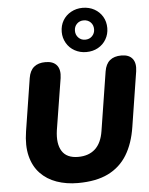

<svg xmlns="http://www.w3.org/2000/svg" viewBox="-65 -1065 879 1129"><g transform="rotate(-5 374.5 -501.0)"><path d="M349 11Q281 11 224 -9Q167 -29 128 -70Q89 -111 73.5 -173Q58 -235 71 -318L120 -629Q127 -672 152 -693Q177 -714 220 -714Q266 -714 287 -688Q308 -662 301 -613L252 -308Q241 -230 268.5 -186Q296 -142 364 -142Q426 -142 464 -176.5Q502 -211 513 -281L568 -629Q575 -672 600 -693Q625 -714 668 -714Q713 -714 733.5 -688Q754 -662 747 -614L696 -290Q681 -193 640 -126Q599 -59 528 -24Q457 11 349 11ZM465 -752Q428 -752 397 -769Q366 -786 348.5 -816.5Q331 -847 331 -882Q331 -920 348.5 -949.5Q366 -979 397 -996Q428 -1013 465 -1013Q504 -1013 534.5 -996Q565 -979 582.5 -949.5Q600 -920 600 -882Q600 -846 582.5 -816Q565 -786 534.5 -769Q504 -752 465 -752ZM465 -825Q490 -825 506 -841.5Q522 -858 522 -882Q522 -907 506 -923Q490 -939 465 -939Q441 -939 425 -923Q409 -907 409 -882Q409 -858 425 -841.5Q441 -825 465 -825Z"/></g></svg>

Font: Nunito ExtraLight Black
Style: Italic
Weight: 900
Italic angle: -9°
Version: Version 3.602